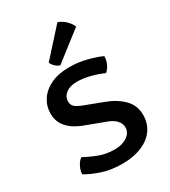

<svg xmlns="http://www.w3.org/2000/svg" viewBox="-196 -886 879 995"><g transform="rotate(-30 244.0 -389.0)"><path d="M28.5 -44.7Q28.8 -58.6 34.4 -74.1Q39.9 -89.6 49.2 -103Q58.5 -116.4 69.5 -123.5Q104 -103.9 148 -87.2Q192.1 -70.5 243.3 -71.2Q270.6 -71.5 293.7 -80.3Q316.7 -89.1 330.6 -105.1Q344.5 -121.1 344.5 -143.2Q344.5 -167.6 325.8 -186.9Q307.1 -206.2 270.1 -218.6L175.5 -254Q136.1 -267.4 106.4 -286.9Q76.8 -306.5 60.3 -333.7Q43.8 -361 43.8 -397.4Q43.8 -442.3 67.5 -478.7Q91.3 -515.1 135.9 -536.5Q180.5 -558 243.8 -558.6Q296.1 -559.2 347.4 -546.5Q398.7 -533.7 434.3 -517.4Q434.3 -494.3 424.5 -472.2Q414.6 -450.2 397.9 -436.6Q361.8 -453.1 319.5 -463.4Q277.1 -473.7 241.8 -473.4Q200.6 -472.8 177.2 -454.2Q153.8 -435.6 153.8 -406.9Q153.8 -382.8 172 -370.4Q190.2 -358.1 224 -346.1L315.5 -311.4Q375.8 -289.9 416.1 -250.9Q456.4 -211.8 456.4 -153.2Q456.4 -103.2 430.1 -65.9Q403.9 -28.7 355.8 -8.2Q307.8 12.2 243.2 13.1Q171 13.7 115.9 -5.1Q60.8 -23.9 28.5 -44.7ZM311.4 -790.9Q334.1 -783.7 355 -764.2Q375.8 -744.8 384.2 -722.8L213 -589.9Q199 -594 186.3 -605.7Q173.6 -617.3 167.8 -631.8Z"/></g></svg>

Font: Signika SC
Style: Regular
Weight: 300
Designer: Anna Giedryś
Foundry: Anna Giedryś
Version: Version 2.000